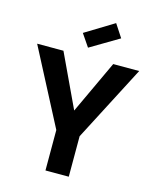

<svg xmlns="http://www.w3.org/2000/svg" viewBox="-134 -1023 905 1114"><g transform="rotate(15 318.0 -466.0)"><path d="M248 -243 11 -698H169L319 -379L468 -698H624L388 -243V0H248ZM423 -932 474 -854 302 -752 251 -827Z"/></g></svg>

Font: SVN-Poppins SemiBold
Style: Regular
Weight: 600
Designer: Ninad Kale (Devanagari), Jonny Pinhorn (Latin)
Foundry: Indian Type Foundry
Version: Version 3.002 2017